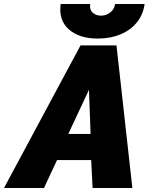

<svg xmlns="http://www.w3.org/2000/svg" viewBox="-81 -936 740 956"><path d="M320 -710H499L578 0H380L373 -139H203L138 0H-61ZM370 -269 362 -489 259 -269ZM406 -744Q313 -744 261.5 -790Q210 -836 221 -916H368Q364 -888 380.5 -873Q397 -858 422 -858Q446 -858 467 -873Q488 -888 492 -916H639Q632 -863 600 -824Q568 -785 518 -764.5Q468 -744 406 -744Z"/></svg>

Font: Raleway Black
Style: Italic
Weight: 900
Italic angle: -12°
Designer: Matt McInerney, Pablo Impallari, Rodrigo Fuenzalida
Foundry: Matt McInerney, Pablo Impallari, Rodrigo Fuenzalida
Version: Version 4.101;RELEASE